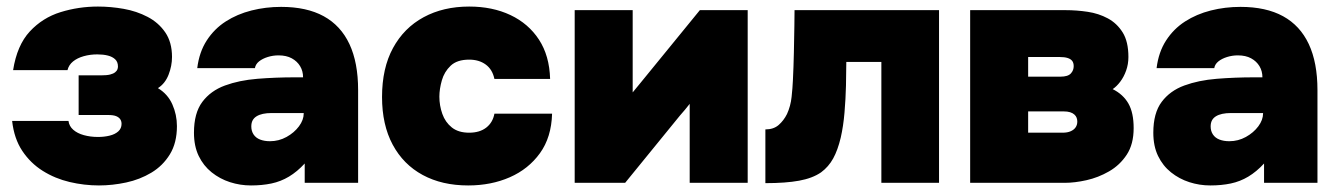

<svg xmlns="http://www.w3.org/2000/svg" viewBox="-20 -558 4087 586"><path d="M282 8Q237 8 192.5 -2.5Q148 -13 110.5 -36.5Q73 -60 48 -97.5Q23 -135 17 -189H189Q191 -173 203.5 -162Q216 -151 236 -145.5Q256 -140 279 -140Q298 -140 314.5 -144Q331 -148 341 -157Q351 -166 351 -180Q351 -188 347 -194Q343 -200 334.5 -203.5Q326 -207 310 -207H220V-328H288Q306 -328 316 -330.5Q326 -333 331.5 -337.5Q337 -342 338.5 -346.5Q340 -351 340 -355Q340 -369 331.5 -377Q323 -385 309 -388.5Q295 -392 277 -392Q255 -392 235.5 -386.5Q216 -381 203 -370.5Q190 -360 186 -344H20Q32 -420 71 -462Q110 -504 165 -521Q220 -538 279 -538Q318 -538 357.5 -531Q397 -524 430.5 -506.5Q464 -489 484.5 -459Q505 -429 505 -384Q505 -357 494.5 -330Q484 -303 462 -289Q492 -271 506 -239.5Q520 -208 520 -173Q520 -122 498.5 -87Q477 -52 442 -31Q407 -10 365 -1Q323 8 282 8Z M746 8Q713 8 682 -2Q651 -12 626 -32Q601 -52 586.5 -82Q572 -112 572 -153Q572 -213 597.5 -247Q623 -281 666.5 -297Q710 -313 765.5 -317.5Q821 -322 881 -322H905Q905 -341 896 -356Q887 -371 870.5 -380Q854 -389 830 -389Q813 -389 797 -384Q781 -379 770.5 -370.5Q760 -362 758 -350H582Q588 -399 611 -434.5Q634 -470 669 -492.5Q704 -515 747.5 -526Q791 -537 838 -537Q916 -537 968 -508.5Q1020 -480 1046.5 -423.5Q1073 -367 1073 -283V0H910V-59Q887 -34 862 -19Q837 -4 808.5 2Q780 8 746 8ZM804 -127Q831 -127 854.5 -140Q878 -153 892.5 -172.5Q907 -192 907 -212V-213H809Q794 -213 782.5 -210.5Q771 -208 763 -203Q755 -198 751 -190.5Q747 -183 747 -172Q747 -158 754 -147.5Q761 -137 774 -132Q787 -127 804 -127Z M1409 8Q1329 8 1270 -24Q1211 -56 1178.5 -116.5Q1146 -177 1146 -262Q1146 -350 1179.5 -411.5Q1213 -473 1273 -505.5Q1333 -538 1412 -538Q1483 -538 1538 -512Q1593 -486 1625 -437Q1657 -388 1659 -317H1489Q1483 -346 1462.5 -361Q1442 -376 1412 -376Q1375 -376 1355.5 -357.5Q1336 -339 1328.5 -312.5Q1321 -286 1321 -263Q1321 -236 1330 -210.5Q1339 -185 1359 -169Q1379 -153 1412 -153Q1444 -153 1464 -168.5Q1484 -184 1489 -211H1665Q1663 -139 1628 -90.5Q1593 -42 1536 -17Q1479 8 1409 8Z M1734 0V-527H1911V-276Q1917 -283 1922.5 -290Q1928 -297 1934 -304L2116 -527H2262V0H2085V-241Q2078 -232 2070.5 -223Q2063 -214 2055 -205L1888 0Z M2316 1V-163Q2341 -163 2356.5 -176.5Q2372 -190 2382 -210Q2393 -234 2396 -262Q2399 -290 2400 -313Q2402 -353 2403 -398Q2404 -443 2404.5 -479.5Q2405 -516 2405 -527H2846V0H2670V-369H2563Q2563 -338 2562 -297Q2561 -256 2557.5 -214.5Q2554 -173 2546 -138Q2537 -100 2523 -74.5Q2509 -49 2486 -32Q2460 -14 2419 -6.5Q2378 1 2316 1Z M2941 0V-527H3233Q3266 -527 3299.5 -522Q3333 -517 3361 -502Q3389 -487 3406.5 -459Q3424 -431 3424 -384Q3424 -362 3417 -342.5Q3410 -323 3399 -308.5Q3388 -294 3376 -286Q3408 -270 3424 -242Q3440 -214 3440 -167Q3440 -118 3419 -86Q3398 -54 3365 -35Q3332 -16 3296 -8Q3260 0 3230 0ZM3118 -153H3223Q3238 -153 3248 -157.5Q3258 -162 3263 -169.5Q3268 -177 3268 -187Q3268 -193 3266 -198.5Q3264 -204 3259 -208.5Q3254 -213 3246 -215.5Q3238 -218 3226 -218H3118ZM3118 -324H3216Q3228 -324 3236 -326.5Q3244 -329 3248.5 -334Q3253 -339 3255 -344.5Q3257 -350 3257 -356Q3257 -366 3252.5 -372Q3248 -378 3238.5 -381Q3229 -384 3214 -384H3118Z M3674 8Q3641 8 3610 -2Q3579 -12 3554 -32Q3529 -52 3514.5 -82Q3500 -112 3500 -153Q3500 -213 3525.5 -247Q3551 -281 3594.5 -297Q3638 -313 3693.5 -317.5Q3749 -322 3809 -322H3833Q3833 -341 3824 -356Q3815 -371 3798.5 -380Q3782 -389 3758 -389Q3741 -389 3725 -384Q3709 -379 3698.5 -370.5Q3688 -362 3686 -350H3510Q3516 -399 3539 -434.5Q3562 -470 3597 -492.5Q3632 -515 3675.5 -526Q3719 -537 3766 -537Q3844 -537 3896 -508.5Q3948 -480 3974.5 -423.5Q4001 -367 4001 -283V0H3838V-59Q3815 -34 3790 -19Q3765 -4 3736.5 2Q3708 8 3674 8ZM3732 -127Q3759 -127 3782.5 -140Q3806 -153 3820.5 -172.5Q3835 -192 3835 -212V-213H3737Q3722 -213 3710.5 -210.5Q3699 -208 3691 -203Q3683 -198 3679 -190.5Q3675 -183 3675 -172Q3675 -158 3682 -147.5Q3689 -137 3702 -132Q3715 -127 3732 -127Z"/></svg>

Font: Onest Black
Style: Regular
Weight: 900
Designer: Dmitri Voloshin, Andrey Kudryavtsev
Foundry: Dmitri Voloshin, Andrey Kudryavtsev
Version: Version 1.000;gftools[0.9.33]